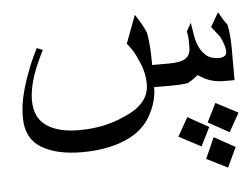

<svg xmlns="http://www.w3.org/2000/svg" viewBox="-44 -448 833 641"><g transform="rotate(-5 373.0 -127.5)"><path d="M742.2 -148.4H707Q683.6 -148.4 664.1 -154.3Q644.5 -160.2 621.1 -175.8Q601.6 -160.2 585.9 -152.3Q566.4 -148.4 527.3 -148.4H472.7Q472.7 -105.5 453.1 -66.4Q429.7 -15.6 378.9 11.7Q312.5 46.9 214.8 46.9Q128.9 46.9 78.1 15.6Q27.3 -15.6 27.3 -85.9Q27.3 -125 37.1 -164.1Q46.9 -203.1 62.5 -242.2Q70.3 -265.6 93.8 -312.5L113.3 -304.7Q82 -242.2 72.3 -205.1Q62.5 -168 62.5 -140.6Q62.5 -82 101.6 -54.7Q140.6 -27.3 210.9 -27.3Q296.9 -27.3 363.3 -58.6Q449.2 -93.8 449.2 -160.2Q449.2 -203.1 429.7 -242.2Q418 -273.4 394.5 -300.8L429.7 -394.5Q453.1 -359.4 464.8 -332Q472.7 -293 472.7 -222.7H527.3Q570.3 -222.7 585.9 -234.4Q601.6 -246.1 601.6 -269.5Q601.6 -281.2 601.6 -294.9Q601.6 -308.6 597.7 -324.2L613.3 -351.6L621.1 -304.7Q628.9 -265.6 648.4 -246.1Q664.1 -226.6 699.2 -226.6Q707 -226.6 714.8 -230.5Q722.7 -234.4 722.7 -246.1Q722.7 -265.6 707 -296.9Q695.3 -312.5 679.7 -332L707 -378.9Q726.6 -343.8 734.4 -335.9Q742.2 -304.7 742.2 -253.9ZM746.1 -39.1 710.9 23.4 640.6 -15.6 671.9 -78.1ZM726.6 74.2 695.3 140.6 625 105.5 656.2 35.2ZM644.5 0 613.3 62.5 539.1 23.4 574.2 -39.1Z"/></g></svg>

Font: 和音 by 宁静之雨，公众号njzyshare
Style: Regular
Weight: 400
Designer: Steve Matteson
Foundry: Ascender Corporation
Version: Version 6.00;June 8, 2018;FontCreator 11.0.0.2388 32-bit